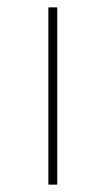

<svg xmlns="http://www.w3.org/2000/svg" viewBox="-20 -500 258 520"><path d="M111 0V-480H135V0Z"/></svg>

Font: Taylor Sans Thin
Style: Regular
Weight: 100
Italic angle: -8°
Designer: Natanael Gama
Version: Version 1.001 September 8, 2015